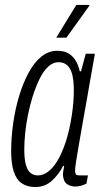

<svg xmlns="http://www.w3.org/2000/svg" viewBox="-20 -743 414 775"><path d="M123 12Q90 12 68 -3Q46 -18 35.5 -50.5Q25 -83 25 -133Q25 -188 33.5 -247Q42 -306 58 -358Q74 -410 96 -450.5Q118 -491 147 -514.5Q176 -538 211 -538Q240 -538 258 -526.5Q276 -515 286.5 -496.5Q297 -478 302 -455H307L326 -526H363L342 -407Q338 -382 330.5 -341Q323 -300 315 -254Q307 -208 299.5 -165.5Q292 -123 287.5 -93.5Q283 -64 283 -56Q283 -45 286 -40Q289 -35 302 -35H335L329 -2Q320 3 307.5 6.5Q295 10 284 10Q265 10 250.5 0Q236 -10 234 -37Q234 -44 235.5 -53Q237 -62 239 -72L235 -74Q219 -41 190.5 -14.5Q162 12 123 12ZM133 -35Q154 -35 173.5 -49.5Q193 -64 209 -89.5Q225 -115 238 -149.5Q251 -184 260 -224Q266 -252 270 -278.5Q274 -305 276 -330Q278 -355 278 -378Q278 -415 272 -440.5Q266 -466 252 -479Q238 -492 216 -492Q194 -492 174.5 -474Q155 -456 139.5 -424Q124 -392 111 -351Q100 -315 92.5 -277.5Q85 -240 81.5 -204.5Q78 -169 78 -137Q78 -85 91.5 -60Q105 -35 133 -35ZM207 -591 288 -723H341L340 -719L248 -591Z"/></svg>

Font: Archivo ExtraCondensed ExtraLight
Style: Italic
Weight: 250
Width: 2
Italic angle: -10°
Designer: Hector Gatti
Foundry: Omnibus-Type
Version: Version 2.001